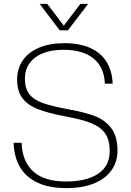

<svg xmlns="http://www.w3.org/2000/svg" viewBox="-20 -959 674 987"><path d="M50 -225H91Q94 -130 150.5 -78Q207 -26 319 -26Q424 -26 484 -65.5Q544 -105 544 -183Q544 -238 521.5 -271.5Q499 -305 451 -325Q403 -345 319 -360Q229 -377 176 -397.5Q123 -418 95.5 -454Q68 -490 68 -550Q68 -606 97 -648.5Q126 -691 181 -714Q236 -737 312 -737Q391 -737 446 -711.5Q501 -686 529 -639Q557 -592 559 -529H519Q516 -613 461 -658Q406 -703 308 -703Q213 -703 160.5 -663Q108 -623 108 -555Q108 -505 130 -476Q152 -447 198.5 -430Q245 -413 333 -397Q416 -382 468 -362Q520 -342 552 -300Q584 -258 584 -185Q584 -127 553 -83.5Q522 -40 463 -16Q404 8 321 8Q230 8 170 -21.5Q110 -51 81 -103Q52 -155 50 -225ZM184 -939H223L308 -827L393 -939H433L329 -803H287Z"/></svg>

Font: Mona Sans VF XLt
Style: Regular
Weight: 200
Designer: Deni Anggara
Foundry: GitHub
Version: Version 2.000;Glyphs 3.2.3 (3260)